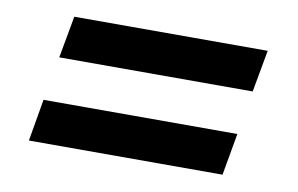

<svg xmlns="http://www.w3.org/2000/svg" viewBox="-46 -492 733 473"><g transform="rotate(10 320.5 -256.0)"><path d="M86.9 -311 106 -416H589.8L570.8 -311ZM48.8 -96.2 66.9 -201.2H551.8L533.2 -96.2Z"/></g></svg>

Font: Archivo
Style: Bold Italic
Weight: 700
Italic angle: -10°
Designer: Hector Gatti
Foundry: Omnibus-Type
Version: Version 2.001